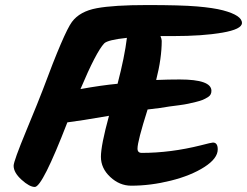

<svg xmlns="http://www.w3.org/2000/svg" viewBox="-20 -756 979 761"><path d="M939 -665Q939 -640 861 -626.5Q783 -613 666 -613H616Q621 -601 621 -594Q621 -525 599 -439Q647 -441 692 -441Q818 -441 818 -396Q818 -380 805.5 -372Q793 -364 783 -360Q773 -356 756.5 -352Q740 -348 726.5 -345Q713 -342 690.5 -339Q668 -336 652 -334Q619 -328 565 -322Q525 -196 525 -167Q525 -150 542 -150Q656 -150 776 -180Q818 -191 824 -191Q843 -191 843 -164Q843 -128 790 -94Q737 -60 657 -40Q577 -20 500 -20Q454 -20 417 -54.5Q380 -89 380 -134.5Q380 -180 412 -297Q297 -277 247 -271Q148 -15 118 -15Q97 -15 65.5 -43.5Q34 -72 34 -99Q34 -117 84.5 -239Q135 -361 150 -401Q234 -627 265 -669Q296 -711 363.5 -723.5Q431 -736 563.5 -736Q696 -736 761 -730.5Q826 -725 864 -715Q939 -695 939 -665ZM446 -424Q474 -531 483 -606Q407 -598 393 -584Q361 -550 299 -403Q382 -418 446 -424Z"/></svg>

Font: Kalam
Style: Bold
Weight: 700
Version: Version 2.001;PS 1.0;hotconv 1.0.79;makeotf.lib2.5.61930; tt